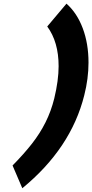

<svg xmlns="http://www.w3.org/2000/svg" viewBox="-20 -818 498 1038"><path d="M458.5 -479.5Q458.5 -393.1 435.5 -302.7Q363.8 -16.1 100.6 199.7L47.9 76.7Q109.9 13.7 152.8 -41.3Q195.8 -96.2 225.8 -156Q255.9 -215.8 273.4 -286.1Q296.9 -383.8 296.9 -460.4Q296.9 -591.3 235.4 -674.8L339.4 -798.3Q396.5 -747.6 427.5 -664.8Q458.5 -582 458.5 -479.5Z"/></svg>

Font: Lesson One Extra
Style: Italic
Weight: 800
Italic angle: -14°
Designer: But Ko, Victor Gaultney, Annie Olsen, Julie Remington, Don Collingsworth, Eric Hays, Becca Hirsbrunner
Version: Version 1.100